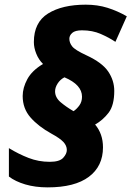

<svg xmlns="http://www.w3.org/2000/svg" viewBox="-20 -790 563 822"><path d="M184.1 12.2Q130.9 12.2 88.1 -0.5Q45.4 -13.2 18.1 -34.2V-155.8Q59.6 -130.4 102.5 -113.8Q145.5 -97.2 192.9 -97.2Q234.9 -97.2 250.5 -114.3Q266.1 -131.3 266.1 -147.9Q266.1 -166.5 251.2 -182.4Q236.3 -198.2 200.2 -217.8Q144.5 -248.5 110.8 -286.9Q77.1 -325.2 77.1 -378.9Q77.1 -414.1 96.9 -450.9Q116.7 -487.8 164.1 -516.1Q145.5 -534.7 135.3 -560.1Q125 -585.4 125 -609.9Q125 -694.3 185.8 -732.2Q246.6 -770 347.2 -770Q397.5 -770 440.2 -756.6Q482.9 -743.2 522.9 -720.2L474.1 -610.8Q447.3 -628.9 411.6 -644.5Q376 -660.2 331.1 -660.2Q301.8 -660.2 289.3 -649.2Q276.9 -638.2 276.9 -624Q276.9 -606.9 289.1 -591.3Q301.3 -575.7 350.1 -553.2Q417.5 -522 443.4 -483.6Q469.2 -445.3 469.2 -400.9Q469.2 -339.4 445.1 -307.6Q420.9 -275.9 387.2 -256.8Q420.9 -216.8 420.9 -159.2Q420.9 -78.6 360.6 -33.2Q300.3 12.2 184.1 12.2ZM294.9 -314Q309.1 -323.7 320.1 -339.1Q331.1 -354.5 331.1 -376Q331.1 -427.2 255.9 -459Q237.8 -449.7 226.8 -432.6Q215.8 -415.5 215.8 -398.9Q215.8 -372.6 239.7 -352.3Q263.7 -332 294.9 -314Z"/></svg>

Font: Open Sans ExtraBold
Style: Italic
Weight: 800
Italic angle: -12°
Designer: Monotype Design Team
Foundry: Monotype Imaging Inc.
Version: Version 3.000; ttfautohint (v1.8.4)